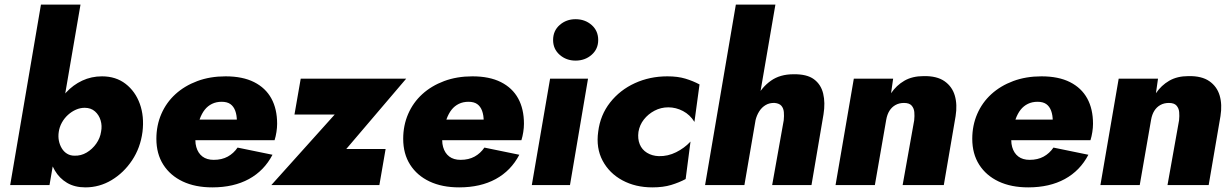

<svg xmlns="http://www.w3.org/2000/svg" viewBox="-20 -800 5324 830"><path d="M328 -780H157L24 0H194ZM596 -230Q604 -297 584.5 -351Q565 -405 523 -437.5Q481 -470 421 -470Q375 -470 335.5 -451.5Q296 -433 265.5 -400Q235 -367 215.5 -324Q196 -281 189 -231Q183 -184 190 -140.5Q197 -97 217 -63Q237 -29 270 -9.5Q303 10 349 10Q410 10 462.5 -21.5Q515 -53 551 -107Q587 -161 596 -230ZM417 -231Q413 -203 396 -179Q379 -155 354.5 -140.5Q330 -126 302 -127Q284 -127 270 -135.5Q256 -144 247 -159Q238 -174 234.5 -192Q231 -210 234 -230Q237 -251 247.5 -270Q258 -289 274 -303.5Q290 -318 308.5 -326Q327 -334 346 -334Q373 -334 390.5 -318.5Q408 -303 415 -279.5Q422 -256 417 -231Z M898 10Q990 10 1056 -26Q1122 -62 1158 -131L1007 -162Q990 -137 964.5 -123Q939 -109 904 -109Q874 -109 855 -123.5Q836 -138 828.5 -164.5Q821 -191 828 -225Q834 -259 843 -284Q852 -309 865 -325.5Q878 -342 896.5 -351Q915 -360 938 -360Q962 -360 976 -350Q990 -340 997 -321Q1004 -302 1004 -276Q1004 -268 1000 -257Q996 -246 990 -237L1027 -283H740V-194H1167Q1172 -210 1175 -229Q1178 -248 1178 -265Q1178 -329 1153 -374.5Q1128 -420 1078.5 -445Q1029 -470 955 -470Q888 -470 833 -449.5Q778 -429 738.5 -393Q699 -357 677.5 -307.5Q656 -258 656 -200Q656 -135 686 -88Q716 -41 770 -15.5Q824 10 898 10Z M1427 -305 1153 0H1620L1647 -156H1477L1736 -460H1280L1253 -305Z M1965 10Q2057 10 2123 -26Q2189 -62 2225 -131L2074 -162Q2057 -137 2031.5 -123Q2006 -109 1971 -109Q1941 -109 1922 -123.5Q1903 -138 1895.5 -164.5Q1888 -191 1895 -225Q1901 -259 1910 -284Q1919 -309 1932 -325.5Q1945 -342 1963.5 -351Q1982 -360 2005 -360Q2029 -360 2043 -350Q2057 -340 2064 -321Q2071 -302 2071 -276Q2071 -268 2067 -257Q2063 -246 2057 -237L2094 -283H1807V-194H2234Q2239 -210 2242 -229Q2245 -248 2245 -265Q2245 -329 2220 -374.5Q2195 -420 2145.5 -445Q2096 -470 2022 -470Q1955 -470 1900 -449.5Q1845 -429 1805.5 -393Q1766 -357 1744.5 -307.5Q1723 -258 1723 -200Q1723 -135 1753 -88Q1783 -41 1837 -15.5Q1891 10 1965 10Z M2371 -627Q2371 -588 2399.5 -563Q2428 -538 2468 -538Q2509 -538 2537.5 -563Q2566 -588 2566 -627Q2566 -667 2537.5 -692Q2509 -717 2468 -717Q2428 -717 2399.5 -692Q2371 -667 2371 -627ZM2358 -460 2279 0H2444L2522 -460Z M2740 -230Q2745 -260 2763.5 -283.5Q2782 -307 2809.5 -321.5Q2837 -336 2869 -336Q2902 -336 2932.5 -320Q2963 -304 2982 -273L3004 -435Q2976 -450 2943 -460Q2910 -470 2865 -470Q2789 -470 2724.5 -440.5Q2660 -411 2617.5 -357Q2575 -303 2566 -231Q2556 -160 2585 -105.5Q2614 -51 2670.5 -20.5Q2727 10 2800 10Q2847 10 2881.5 -0.5Q2916 -11 2944 -26L2965 -188Q2939 -160 2903 -142Q2867 -124 2828 -125Q2799 -126 2777 -139.5Q2755 -153 2745.5 -176.5Q2736 -200 2740 -230Z M3332 -780H3161L3028 0H3198ZM3368 -280 3318 0H3488L3540 -306Q3548 -356 3538.5 -395.5Q3529 -435 3498.5 -457.5Q3468 -480 3410 -479Q3352 -479 3312.5 -451Q3273 -423 3250.5 -378Q3228 -333 3219 -281L3246 -280Q3251 -301 3262 -318.5Q3273 -336 3290 -346Q3307 -356 3329 -355Q3349 -353 3358 -342.5Q3367 -332 3368.5 -315.5Q3370 -299 3368 -280Z M3932 -280 3882 0H4060L4111 -298Q4119 -348 4107.5 -387Q4096 -426 4063 -449Q4030 -472 3973 -471Q3924 -471 3889.5 -451Q3855 -431 3832 -397L3841 -460H3671L3592 0H3762L3811 -282Q3815 -305 3825 -321Q3835 -337 3851 -346Q3867 -355 3888 -355Q3911 -355 3921 -343.5Q3931 -332 3932.5 -315.5Q3934 -299 3932 -280Z M4425 10Q4517 10 4583 -26Q4649 -62 4685 -131L4534 -162Q4517 -137 4491.5 -123Q4466 -109 4431 -109Q4401 -109 4382 -123.5Q4363 -138 4355.5 -164.5Q4348 -191 4355 -225Q4361 -259 4370 -284Q4379 -309 4392 -325.5Q4405 -342 4423.5 -351Q4442 -360 4465 -360Q4489 -360 4503 -350Q4517 -340 4524 -321Q4531 -302 4531 -276Q4531 -268 4527 -257Q4523 -246 4517 -237L4554 -283H4267V-194H4694Q4699 -210 4702 -229Q4705 -248 4705 -265Q4705 -329 4680 -374.5Q4655 -420 4605.5 -445Q4556 -470 4482 -470Q4415 -470 4360 -449.5Q4305 -429 4265.5 -393Q4226 -357 4204.5 -307.5Q4183 -258 4183 -200Q4183 -135 4213 -88Q4243 -41 4297 -15.5Q4351 10 4425 10Z M5077 -280 5027 0H5205L5256 -298Q5264 -348 5252.5 -387Q5241 -426 5208 -449Q5175 -472 5118 -471Q5069 -471 5034.5 -451Q5000 -431 4977 -397L4986 -460H4816L4737 0H4907L4956 -282Q4960 -305 4970 -321Q4980 -337 4996 -346Q5012 -355 5033 -355Q5056 -355 5066 -343.5Q5076 -332 5077.5 -315.5Q5079 -299 5077 -280Z"/></svg>

Font: Jost ExtraBold
Style: Italic
Weight: 800
Italic angle: -5°
Version: Version 3.710